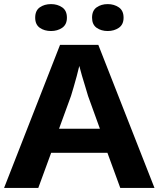

<svg xmlns="http://www.w3.org/2000/svg" viewBox="-20 -920 776 940"><path d="M736.3 0H568.8L505.9 -171.9H230.5L167.5 0H0L273.9 -700.2H461.4ZM469.2 -289.6 411.1 -450.2Q407.2 -463.9 398.7 -491.7Q390.1 -519.5 381.3 -549.3Q372.6 -579.1 368.2 -597.2Q363.3 -575.2 355.7 -547.4Q348.1 -519.5 340.6 -493.7Q333 -467.8 327.6 -450.2L269 -289.6ZM152.3 -833.5Q152.3 -868.2 174.8 -884Q197.3 -899.9 230 -899.9Q261.2 -899.9 284.4 -884Q307.6 -868.2 307.6 -833.5Q307.6 -799.8 284.4 -783.9Q261.2 -768.1 230 -768.1Q197.3 -768.1 174.8 -783.9Q152.3 -799.8 152.3 -833.5ZM430.7 -833.5Q430.7 -868.2 453.1 -884Q475.6 -899.9 507.3 -899.9Q538.6 -899.9 561.8 -884Q585 -868.2 585 -833.5Q585 -799.8 561.8 -783.9Q538.6 -768.1 507.3 -768.1Q475.6 -768.1 453.1 -783.9Q430.7 -799.8 430.7 -833.5Z"/></svg>

Font: Lunasima
Style: Bold
Weight: 700
Designer: The DocRepair Project, Monotype Design Team
Foundry: Google
Version: Version 2.009